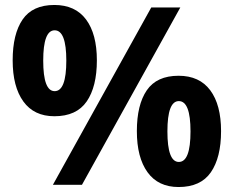

<svg xmlns="http://www.w3.org/2000/svg" viewBox="-20 -744 941 773"><path d="M199 -724Q283 -724 326.5 -665.5Q370 -607 370 -501Q370 -395 329 -335.5Q288 -276 199 -276Q117 -276 74 -335.5Q31 -395 31 -501Q31 -607 71 -665.5Q111 -724 199 -724ZM706 -714 310 0H193L589 -714ZM200 -622Q154 -622 154 -500Q154 -377 200 -377Q247 -377 247 -500Q247 -622 200 -622ZM699 -439Q783 -439 826.5 -380.5Q870 -322 870 -216Q870 -110 829 -50.5Q788 9 699 9Q617 9 574 -50.5Q531 -110 531 -216Q531 -322 571 -380.5Q611 -439 699 -439ZM700 -337Q654 -337 654 -215Q654 -92 700 -92Q747 -92 747 -215Q747 -337 700 -337Z"/></svg>

Font: Noto IKEA Simplified Chinese
Style: Bold
Weight: 700
Designer: Monotype Design Team
Foundry: Monotype Imaging Inc.
Version: Version 1.100